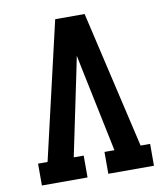

<svg xmlns="http://www.w3.org/2000/svg" viewBox="-82 -805 765 874"><g transform="rotate(-10 300.0 -367.5)"><path d="M41 0V-101H85L232 -735H368L515 -101H559V0H348V-101H394L313 -490Q310 -506 306.5 -522Q303 -538 300 -554Q297 -538 293.5 -522Q290 -506 287 -490L206 -101H252V0Z"/></g></svg>

Font: Iosevka Slab Extended
Style: Bold
Weight: 700
Width: 7
Monospace: yes
Designer: Belleve Invis
Foundry: Belleve Invis
Version: Version 11.1.0; ttfautohint (v1.8.3)